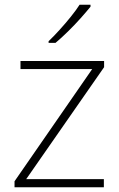

<svg xmlns="http://www.w3.org/2000/svg" viewBox="-20 -786 499 806"><path d="M416 0H41V-25L367 -496H66V-530H417V-504L90 -34H416ZM360 -758Q343 -737 318.5 -709.5Q294 -682 266 -654.5Q238 -627 213 -606H184V-613Q205 -633 230 -660.5Q255 -688 277.5 -716Q300 -744 314 -766H360Z"/></svg>

Font: Noto Sans Gujarati UI ExtraLight
Style: Regular
Weight: 200
Designer: Jelle Bosma - Monotype Design Team, Universal Thirst
Foundry: Monotype Imaging Inc.
Version: Version 2.106; ttfautohint (v1.8.4.7-5d5b)